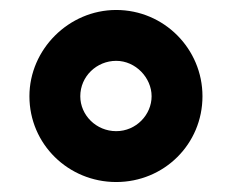

<svg xmlns="http://www.w3.org/2000/svg" viewBox="-20 -744 465 385"><path d="M213 -379C309 -379 386 -455 386 -551C386 -646 309 -724 213 -724C118 -724 39 -645 39 -551C39 -455 117 -379 213 -379ZM213 -481C173 -481 141 -513 141 -551C141 -591 174 -622 213 -622C252 -622 284 -588 284 -551C284 -514 253 -481 213 -481Z"/></svg>

Font: Kathrein 85 Heavy
Style: Regular
Weight: 900
Designer: Lazydogs Typefoundry, based on Open Sans by Ascender Corporation
Foundry: Lazydogs Typefoundry
Version: Version 1.003;PS 001.003;hotconv 1.0.88;makeotf.lib2.5.64775